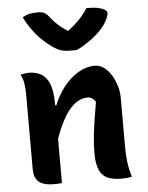

<svg xmlns="http://www.w3.org/2000/svg" viewBox="-57 -877 714 928"><g transform="rotate(-5 300.0 -413.0)"><path d="M545 0Q531 3 519 4Q507 5 493 5Q455 5 428.5 -6Q402 -17 388.5 -46.5Q375 -76 375 -129Q375 -168 379 -207.5Q383 -247 389.5 -288.5Q396 -330 404 -376Q396 -388 386.5 -394Q377 -400 365 -400Q341 -400 317.5 -387Q294 -374 271.5 -345Q249 -316 227.5 -268Q206 -220 186 -149V-376H212Q232 -426 263 -465Q294 -504 333 -527Q372 -550 413 -550Q437 -550 457 -535.5Q477 -521 492 -497Q507 -473 516 -444Q525 -415 525 -386Q525 -348 525 -309Q525 -270 525 -231.5Q525 -193 525 -154Q525 -108 529 -75Q533 -42 545 0ZM206 1Q199 2 192.5 2.5Q186 3 180 3Q174 3 167 3Q140 3 121 -2.5Q102 -8 91 -19Q80 -30 75.5 -45Q71 -60 71 -79Q71 -129 71 -175.5Q71 -222 71 -266.5Q71 -311 71 -354.5Q71 -398 71 -441Q71 -468 67 -494Q63 -520 52 -538Q60 -540 66.5 -541Q73 -542 80 -543Q87 -544 93 -544Q126 -544 152 -529.5Q178 -515 192 -480Q206 -445 206 -382Q206 -317 206 -249.5Q206 -182 206 -118.5Q206 -55 206 1ZM333 -633Q326 -633 319.5 -633Q313 -633 301 -633Q276 -633 257.5 -638.5Q239 -644 211 -664Q194 -677 176.5 -692.5Q159 -708 143.5 -726.5Q128 -745 113.5 -766.5Q99 -788 87 -813Q102 -823 120 -827Q138 -831 161 -831Q182 -831 194 -824.5Q206 -818 222 -796Q237 -777 258.5 -758.5Q280 -740 321 -715L266 -730H332L278 -713Q326 -747 354 -776Q382 -805 397 -831H403Q434 -831 454.5 -826.5Q475 -822 486 -814.5Q497 -807 497 -799Q497 -790 491.5 -776.5Q486 -763 474 -744Q462 -727 445.5 -710.5Q429 -694 409.5 -679.5Q390 -665 370.5 -653Q351 -641 333 -633Z"/></g></svg>

Font: Recursive Monospace Casual
Style: Bold
Weight: 700
Version: Version 1.047